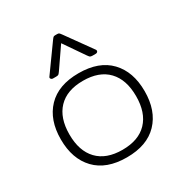

<svg xmlns="http://www.w3.org/2000/svg" viewBox="-172 -861 962 1008"><g transform="rotate(-30 309.0 -357.0)"><path d="M168 -556 280 -712Q288 -723 291.5 -726Q295 -729 303 -729H315Q323 -729 326.5 -726Q330 -723 338 -712L450 -556Q452 -554 452 -549Q452 -544 448 -541Q444 -538 438 -538H419Q408 -538 404 -541.5Q400 -545 393 -555L309 -677L225 -555Q218 -545 214 -541.5Q210 -538 199 -538H180Q172 -538 167.5 -544Q163 -550 168 -556ZM55 -240Q55 -358 120.5 -426.5Q186 -495 309 -495Q432 -495 497.5 -426.5Q563 -358 563 -240Q563 -122 497.5 -53.5Q432 15 309 15Q186 15 120.5 -53.5Q55 -122 55 -240ZM511 -240Q511 -340 459 -394.5Q407 -449 309 -449Q211 -449 159 -394.5Q107 -340 107 -240Q107 -140 159 -85.5Q211 -31 309 -31Q407 -31 459 -85.5Q511 -140 511 -240Z"/></g></svg>

Font: Mitr ExtraLight
Style: Regular
Weight: 250
Designer: Thanarat Vachiruckul
Foundry: Cadson Demak Co.,Ltd.
Version: Version 1.000